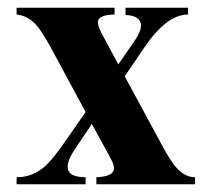

<svg xmlns="http://www.w3.org/2000/svg" viewBox="-20 -476 540 496"><path d="M483.9 0H229V-18.1Q274.4 -20 274.4 -41.5Q274.4 -51.3 265.6 -67.4L217.3 -155.8L173.3 -90.3Q154.8 -63 154.8 -45.4Q154.8 -18.1 201.2 -18.1V0H22.9V-18.1Q62 -18.1 93.3 -43.9Q114.3 -61.5 145 -106L201.2 -186.5L110.8 -354Q87.4 -397 71.3 -414.1Q50.8 -435.5 22.9 -438.5V-456.1H275.9V-438.5Q232.9 -437.5 232.9 -418.5Q232.9 -408.2 243.2 -388.7L285.6 -309.6L327.1 -369.6Q344.2 -394 344.2 -410.2Q344.2 -435.1 304.2 -437.5V-456.1H465.8V-438.5Q411.1 -438.5 354 -355L302.2 -278.8L398.4 -101.1Q420.9 -59.6 435.1 -43.5Q457.5 -18.1 483.9 -18.1Z"/></svg>

Font: Dai Banna SIL Book
Style: Bold
Weight: 700
Designer: Victor Gaultney
Foundry: SIL International
Version: Version 2.000